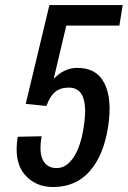

<svg xmlns="http://www.w3.org/2000/svg" viewBox="-20 -731 506 761"><path d="M191.4 10.3Q120.1 10.7 77.1 -40Q34.2 -90.8 50.3 -189L145 -190.9Q133.8 -127 150.4 -95.7Q167 -64.5 205.1 -64.9Q243.2 -64.9 271.5 -107.4Q299.8 -149.9 311.5 -225.6Q336.9 -383.8 252.9 -383.8Q217.8 -383.8 197.3 -365.7Q176.8 -347.7 164.1 -311L82 -319.3L175.8 -710.9H466.3L453.1 -629.4H242.7L193.4 -420.9L194.8 -420.4Q233.4 -460 282.2 -461.9Q361.3 -463.9 393.6 -401.4Q425.8 -338.9 408.2 -227.1Q390.6 -115.2 335.9 -52.7Q281.2 9.8 191.4 10.3Z"/></svg>

Font: RobotoCondensed-Italic
Style: Italic
Weight: 400
Designer: Google
Version: Version 1.200311; 2013